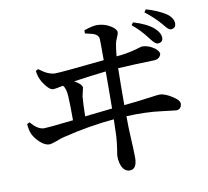

<svg xmlns="http://www.w3.org/2000/svg" viewBox="-93 -921 1186 1097"><g transform="rotate(-10 500.0 -372.5)"><path d="M726.6 -743.2 737.3 -757.8Q813.5 -735.4 853.5 -701.2Q885.7 -672.9 886.7 -642.6Q886.7 -620.1 865.2 -615.2Q860.4 -614.3 857.4 -614.3Q841.8 -614.3 818.4 -645.5Q816.4 -648.4 811.5 -654.3Q774.4 -704.1 726.6 -743.2ZM375 -276.4Q420.9 -282.2 534.2 -293.9Q534.2 -336.9 535.2 -421.9Q535.2 -485.4 535.2 -508.8Q441.4 -498 347.7 -484.4Q388.7 -461.9 391.6 -441.4Q391.6 -438.5 383.8 -408.2Q380.9 -398.4 379.9 -389.6Q376 -338.9 375 -276.4ZM611.3 -583 639.6 -585.9Q692.4 -591.8 754.9 -611.3Q760.7 -613.3 763.7 -613.3Q800.8 -613.3 835.9 -587.9Q858.4 -570.3 859.4 -553.7Q852.5 -526.4 821.3 -523.4Q710 -520.5 608.4 -514.6Q606.4 -409.2 606.4 -300.8Q685.5 -308.6 763.7 -319.3Q802.7 -325.2 814.5 -325.2Q846.7 -325.2 891.6 -294.9Q925.8 -272.5 925.8 -253.9Q923.8 -220.7 893.6 -219.7Q887.7 -219.7 810.5 -229.5Q722.7 -241.2 607.4 -236.3Q607.4 -171.9 610.4 -118.2Q615.2 -35.2 615.2 6.8Q614.3 71.3 574.2 72.3Q535.2 72.3 521.5 20.5Q516.6 2 516.6 -18.6Q516.6 -29.3 521.5 -54.7Q528.3 -99.6 530.3 -133.8Q531.2 -165 533.2 -231.4Q389.6 -218.8 238.3 -181.6Q233.4 -180.7 230.5 -179.7Q213.9 -175.8 187.5 -165Q158.2 -154.3 146.5 -154.3Q112.3 -154.3 72.3 -202.1Q59.6 -218.8 53.7 -231.4Q43 -255.9 41 -291L56.6 -297.9Q94.7 -251 132.8 -250Q154.3 -250 302.7 -266.6Q302.7 -362.3 299.8 -408.2Q296.9 -454.1 280.3 -470.7Q233.4 -460.9 223.6 -460.9Q200.2 -460.9 170.9 -504.9Q162.1 -517.6 157.2 -528.3Q145.5 -553.7 142.6 -581.1L157.2 -588.9Q208 -548.8 248 -547.9Q284.2 -547.9 535.2 -574.2Q535.2 -688.5 534.2 -697.3Q532.2 -721.7 501 -732.4Q488.3 -736.3 456.1 -743.2V-761.7Q508.8 -779.3 532.2 -778.3Q581.1 -777.3 621.1 -748Q640.6 -732.4 641.6 -718.8Q641.6 -708 629.9 -682.6Q624 -669.9 621.1 -657.2Q615.2 -627.9 611.3 -583ZM811.5 -802.7 822.3 -818.4Q885.7 -800.8 935.5 -769.5Q972.7 -743.2 973.6 -710.9Q973.6 -686.5 952.1 -681.6Q948.2 -680.7 945.3 -680.7Q931.6 -680.7 913.1 -704.1Q903.3 -716.8 898.4 -721.7Q863.3 -762.7 811.5 -802.7Z"/></g></svg>

Font: GenYoMin JP SemiBold
Style: Regular
Weight: 600
Version: Version 1.001;PS 1;hotconv 16.6.51;makeotf.lib2.5.65220 DEVE